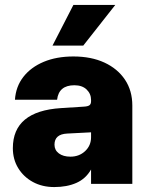

<svg xmlns="http://www.w3.org/2000/svg" viewBox="-20 -744 602 777"><path d="M446.5 -724 317 -559.5H192.5L277 -724ZM515.5 -317V0H348.5V-58Q327 -20.5 289 -3.8Q251 13 199.5 13Q151 13 113.2 -7.5Q75.5 -28 53.8 -63.5Q32 -99 32 -144.5Q32 -294 226.5 -306.5L320.5 -312.5Q336 -313.5 342.2 -318.2Q348.5 -323 348.5 -334.5V-339.5Q348.5 -364.5 330.5 -381.8Q312.5 -399 281 -399Q218 -399 211 -340.5H40.5Q44 -393.5 74.5 -432.8Q105 -472 157 -493.8Q209 -515.5 277 -515.5Q349 -515.5 402.5 -490.8Q456 -466 485.8 -421.5Q515.5 -377 515.5 -317ZM200.5 -158.5Q200.5 -136.5 218.2 -123.2Q236 -110 265 -110Q300.5 -110 324.5 -132.5Q348.5 -155 348.5 -188.5V-208.5L252 -203.5Q200.5 -201 200.5 -158.5Z"/></svg>

Font: Overused Grotesk ExtraBold
Style: Regular
Weight: 800
Version: Version 0.004